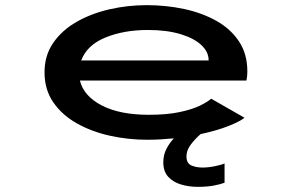

<svg xmlns="http://www.w3.org/2000/svg" viewBox="-20 -532 1140 746"><path d="M552 11Q477.5 11 406.5 -4.8Q335.5 -20.5 278 -53Q220.5 -85.5 186.8 -134.8Q153 -184 153 -251Q153 -316.5 186.8 -365.5Q220.5 -414.5 277.5 -447Q334.5 -479.5 405.2 -495.8Q476 -512 550 -512Q625.5 -512 695.5 -497Q765.5 -482 821 -450.8Q876.5 -419.5 908.8 -370.8Q941 -322 941 -255Q941 -242.5 939.8 -233.2Q938.5 -224 937.5 -219H290.5Q305 -159 375 -122.5Q445 -86 558 -86Q629 -86 678 -96.5Q727 -107 756.8 -121.5Q786.5 -136 800.5 -148.5L930 -74.5Q911.5 -59.5 866.8 -42Q822 -24.5 759.5 -11Q738.5 7 721.5 29.5Q704.5 52 704.5 75.5Q704.5 102.5 723.5 110.8Q742.5 119 767 119Q790 119 816.2 113.5Q842.5 108 852.5 103V178Q837 184 810.8 189Q784.5 194 748 194Q714 194 683.2 184.8Q652.5 175.5 633.5 154.8Q614.5 134 614.5 99Q614.5 69.5 627 45.8Q639.5 22 655.5 5.5Q631 8 605 9.5Q579 11 552 11ZM554.5 -415.5Q460.5 -415.5 389 -386Q317.5 -356.5 295.5 -297H790.5V-299Q790.5 -330.5 762.2 -357Q734 -383.5 681 -399.5Q628 -415.5 554.5 -415.5Z"/></svg>

Font: Trispace Expanded Medium
Style: Regular
Weight: 500
Width: 7
Designer: Tyler Finck
Foundry: Etcetera Type Company
Version: Version 1.210; ttfautohint (v1.8.3)